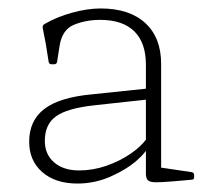

<svg xmlns="http://www.w3.org/2000/svg" viewBox="-20 -759 503 454"><path d="M163 -325Q111 -325 80 -352Q49 -379 49 -424Q49 -474 85 -501.5Q121 -529 198 -536L332 -550L331 -524L203 -510Q139 -503 112.5 -484Q86 -465 86 -426Q86 -394 108 -375Q130 -356 167 -356Q200 -356 231.5 -367Q263 -378 288 -395Q313 -412 326 -430L333 -419Q329 -402 304 -380Q279 -358 241.5 -341.5Q204 -325 163 -325ZM325 -606Q325 -658 297.5 -685Q270 -712 217 -712Q183 -712 155 -700.5Q127 -689 121 -651L115 -613Q114 -607 108 -607H102Q96 -607 95 -613Q92 -634 88.5 -654Q85 -674 81 -693Q80 -699 85 -702Q114 -719 150.5 -729Q187 -739 218 -739Q286 -739 323.5 -704.5Q361 -670 361 -608V-343L345 -365L433 -352Q439 -351 439 -345V-340Q439 -334 433 -334L387 -330Q362 -328 348.5 -328Q335 -328 330 -332.5Q325 -337 325 -348V-409V-414Z"/></svg>

Font: Hahmlet Thin
Style: Regular
Weight: 250
Version: Version 1.002